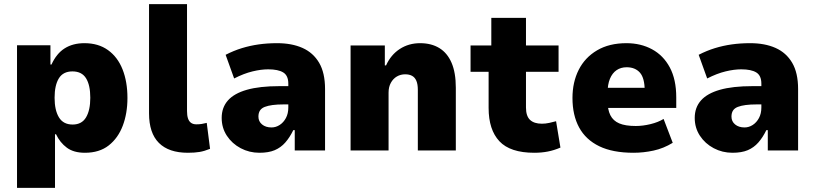

<svg xmlns="http://www.w3.org/2000/svg" viewBox="-20 -725 3926 925"><path d="M62 180V-507H223V-414H228Q252 -467 291.5 -492Q331 -517 387 -517Q454 -517 500.5 -483.5Q547 -450 570.5 -390.5Q594 -331 594 -253Q594 -179 571.5 -119.5Q549 -60 504 -24.5Q459 11 389 11Q335 11 302 -13.5Q269 -38 250 -78H245V180ZM330 -125Q374 -125 394.5 -159.5Q415 -194 415 -254Q415 -315 394.5 -348Q374 -381 329 -381Q284 -381 263.5 -347.5Q243 -314 243 -254Q243 -194 264 -159.5Q285 -125 330 -125Z M885 11Q793 11 745.5 -36.5Q698 -84 698 -179V-705H881V-190Q881 -169 885.5 -155Q890 -141 900 -133.5Q910 -126 926 -126Q941 -126 952.5 -128Q964 -130 976 -133L992 -8Q965 3 941.5 7Q918 11 885 11Z M1230 11Q1181 11 1139.5 -11Q1098 -33 1073 -71Q1048 -109 1048 -157Q1048 -207 1078 -241Q1108 -275 1169.5 -292.5Q1231 -310 1326 -310H1390V-222H1347Q1316 -222 1293.5 -219Q1271 -216 1255.5 -210Q1240 -204 1232.5 -192.5Q1225 -181 1225 -163Q1225 -140 1242.5 -125.5Q1260 -111 1288 -111Q1309 -111 1327.5 -123Q1346 -135 1357.5 -156.5Q1369 -178 1369 -207V-322Q1369 -361 1344.5 -376Q1320 -391 1272 -391Q1238 -391 1196.5 -381Q1155 -371 1108 -347L1067 -461Q1106 -481 1145 -493Q1184 -505 1226 -511Q1268 -517 1315 -517Q1386 -517 1437.5 -494Q1489 -471 1517.5 -422.5Q1546 -374 1546 -296V0H1400V-98H1393Q1376 -63 1354.5 -38.5Q1333 -14 1303.5 -1.5Q1274 11 1230 11Z M1669 0V-506H1834V-410H1840Q1863 -461 1906 -489Q1949 -517 2004 -517Q2058 -517 2096.5 -493.5Q2135 -470 2155.5 -422.5Q2176 -375 2176 -302V0H1993V-292Q1993 -319 1986 -335.5Q1979 -352 1965.5 -359.5Q1952 -367 1932 -367Q1910 -367 1892 -356.5Q1874 -346 1863 -326Q1852 -306 1852 -279V0Z M2554 11Q2438 11 2386 -44.5Q2334 -100 2334 -205V-379H2247V-506H2347V-639H2514V-506H2671V-379H2514V-207Q2514 -166 2533.5 -147.5Q2553 -129 2591 -129Q2608 -129 2626.5 -133Q2645 -137 2659 -141L2680 -14Q2650 -1 2619.5 5Q2589 11 2554 11Z M3032 11Q2932 11 2867 -20.5Q2802 -52 2770 -111Q2738 -170 2738 -253Q2738 -329 2768 -388.5Q2798 -448 2856.5 -482.5Q2915 -517 2998 -517Q3067 -517 3121.5 -487.5Q3176 -458 3207 -400Q3238 -342 3238 -256V-205H2885V-302H3096L3086 -287Q3086 -349 3063 -375Q3040 -401 2999 -401Q2971 -401 2950.5 -387Q2930 -373 2918.5 -345.5Q2907 -318 2907 -276V-240Q2907 -197 2920.5 -170Q2934 -143 2963.5 -130.5Q2993 -118 3043 -118Q3077 -118 3114 -127Q3151 -136 3177 -152L3221 -37Q3177 -10 3128.5 0.5Q3080 11 3032 11Z M3509 11Q3460 11 3418.5 -11Q3377 -33 3352 -71Q3327 -109 3327 -157Q3327 -207 3357 -241Q3387 -275 3448.5 -292.5Q3510 -310 3605 -310H3669V-222H3626Q3595 -222 3572.5 -219Q3550 -216 3534.5 -210Q3519 -204 3511.5 -192.5Q3504 -181 3504 -163Q3504 -140 3521.5 -125.5Q3539 -111 3567 -111Q3588 -111 3606.5 -123Q3625 -135 3636.5 -156.5Q3648 -178 3648 -207V-322Q3648 -361 3623.5 -376Q3599 -391 3551 -391Q3517 -391 3475.5 -381Q3434 -371 3387 -347L3346 -461Q3385 -481 3424 -493Q3463 -505 3505 -511Q3547 -517 3594 -517Q3665 -517 3716.5 -494Q3768 -471 3796.5 -422.5Q3825 -374 3825 -296V0H3679V-98H3672Q3655 -63 3633.5 -38.5Q3612 -14 3582.5 -1.5Q3553 11 3509 11Z"/></svg>

Font: Nunito Sans 7pt SemiCondensed Black
Style: Regular
Weight: 900
Width: 4
Designer: Vernon Adams
Foundry: Vernon Adams
Version: Version 3.101;gftools[0.9.27]